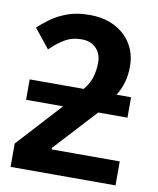

<svg xmlns="http://www.w3.org/2000/svg" viewBox="-85 -832 741 899"><g transform="rotate(10 285.0 -382.5)"><path d="M268 -765Q339 -765 390 -738Q441 -711 468.5 -665Q496 -619 496 -560Q496 -520 486.5 -485.5Q477 -451 457 -419H526V-322H387L202 -121V-114H526V0H27V-111L220 -322H44V-419H301Q327 -451 336.5 -483.5Q346 -516 346 -552Q346 -594 320.5 -620Q295 -646 252 -646Q206 -646 171 -625Q136 -604 104 -572L31 -663Q53 -684 85 -707.5Q117 -731 162 -748Q207 -765 268 -765Z"/></g></svg>

Font: Noto IKEA Arabic
Style: Bold
Weight: 700
Designer: Monotype Design Team
Foundry: Monotype Imaging Inc.
Version: Version 1.200